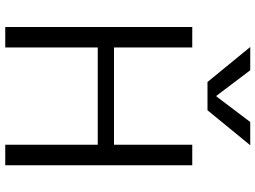

<svg xmlns="http://www.w3.org/2000/svg" viewBox="-144 -854 997 750"><g transform="rotate(90 355.0 -478.5)"><path d="M85 0V-730.5H165V-424.8H544.9V-730.5H625V0H544.9V-361.3H165V0ZM163.1 -957H253.9L353.5 -825.2H356.4L456.1 -957H546.9L410.2 -790H299.8Z"/></g></svg>

Font: GenEi M Gothic v2 Regular
Style: Regular
Weight: 400
Version: Version 2.0